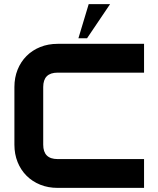

<svg xmlns="http://www.w3.org/2000/svg" viewBox="-20 -913 770 933"><path d="M680 0H260Q214 0 175.5 -15.5Q137 -31 109 -59Q81 -87 65.5 -125.5Q50 -164 50 -210V-490Q50 -536 65.5 -574.5Q81 -613 109 -641Q137 -669 175.5 -684.5Q214 -700 260 -700H680V-560H260Q190 -560 190 -490V-210Q190 -140 260 -140H680ZM411 -893H515L403 -727H361Z"/></svg>

Font: CAT North
Style: Regular
Weight: 400
Designer: Peter Wiegel
Foundry: Peter Wiegel
Version: Version 1.000